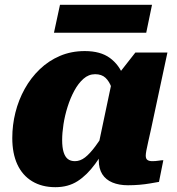

<svg xmlns="http://www.w3.org/2000/svg" viewBox="-20 -764 734 797"><path d="M514 -329 459 -336Q453 -372 443.5 -399Q434 -426 418 -441Q402 -456 375 -456Q348 -456 326.5 -437Q305 -418 288.5 -387.5Q272 -357 260.5 -320.5Q249 -284 243.5 -248Q238 -212 238 -183Q238 -152 244 -132.5Q250 -113 261.5 -104Q273 -95 291 -95Q313 -95 333 -110.5Q353 -126 376 -157Q399 -188 429 -235L446 -198Q409 -130 375 -83.5Q341 -37 302 -12Q263 13 210 13Q154 13 113.5 -11.5Q73 -36 52 -81.5Q31 -127 31 -191Q31 -245 44 -297Q57 -349 82.5 -395Q108 -441 145 -476.5Q182 -512 229 -532Q276 -552 332 -552Q397 -552 436 -523.5Q475 -495 493.5 -445.5Q512 -396 514 -329ZM675 -546 607 -228Q600 -196 595 -174.5Q590 -153 587.5 -139Q585 -125 585 -118Q585 -105 592 -100Q599 -95 612 -95Q626 -95 638 -97Q650 -99 658 -99L640 -9Q623 -6 602.5 -2.5Q582 1 559 3Q536 5 511 5Q474 5 446.5 -6.5Q419 -18 404.5 -41Q390 -64 390 -99Q390 -106 390.5 -116Q391 -126 392 -141L382 -130L444 -424L455 -435L542 -546ZM229 -744H611L587 -628H204Z"/></svg>

Font: Roboto Serif 20pt ExtraBold
Style: Italic
Weight: 800
Italic angle: -10°
Version: Version 1.007